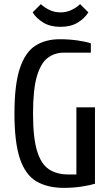

<svg xmlns="http://www.w3.org/2000/svg" viewBox="-20 -900 540 930"><path d="M290 10Q210 10 156.5 -21.5Q103 -53 76.5 -131.5Q50 -210 50 -350Q50 -490 76 -568.5Q102 -647 151 -678.5Q200 -710 270 -710Q315 -710 356.5 -704Q398 -698 420 -690V-645H290Q245 -645 211.5 -620Q178 -595 159 -531.5Q140 -468 140 -350Q140 -233 159.5 -169Q179 -105 217 -80Q255 -55 310 -55H350V-380H440V-10Q418 -3 376.5 3.5Q335 10 290 10ZM273 -770Q224 -770 190.5 -790Q157 -810 138 -840L178 -880Q193 -865 218 -852.5Q243 -840 273 -840Q303 -840 328 -852.5Q353 -865 368 -880L408 -840Q389 -810 355.5 -790Q322 -770 273 -770Z"/></svg>

Font: Cuprum
Style: Regular
Weight: 400
Designer: Jovanny Lemonad
Foundry: Jovanny Lemonad
Version: Version 3.000